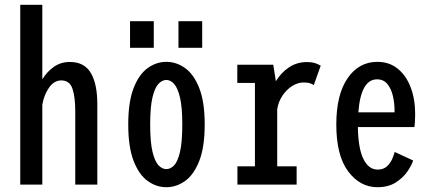

<svg xmlns="http://www.w3.org/2000/svg" viewBox="-20 -770 1815 801"><path d="M64.5 0V-750H156.5V-439Q175.5 -470.5 204.5 -491Q233.5 -511.5 271.5 -511.5Q331.5 -511.5 358.8 -465.8Q386 -420 386 -335.5V0H294V-305Q294 -366 282.2 -400.2Q270.5 -434.5 235.5 -434.5Q205.5 -434.5 184.2 -403.8Q163 -373 156.5 -332.5V0Z M674 11Q632 11 595.8 -15.2Q559.5 -41.5 537.2 -99.2Q515 -157 515 -251Q515 -344.5 537.2 -402Q559.5 -459.5 595.8 -485.8Q632 -512 674 -512Q716 -512 752.5 -485.8Q789 -459.5 811.5 -402Q834 -344.5 834 -251Q834 -157 811.5 -99.2Q789 -41.5 752.5 -15.2Q716 11 674 11ZM674 -64.5Q691.5 -64.5 706.5 -80.2Q721.5 -96 731 -136.5Q740.5 -177 740.5 -251Q740.5 -322.5 731 -362.8Q721.5 -403 706.5 -419.8Q691.5 -436.5 674 -436.5Q656.5 -436.5 641 -420Q625.5 -403.5 616 -363.2Q606.5 -323 606.5 -251Q606.5 -177.5 616.2 -137Q626 -96.5 641.2 -80.5Q656.5 -64.5 674 -64.5ZM522.5 -681.5H621.5V-570.5H522.5ZM724.5 -681.5H823.5V-570.5H724.5Z M970.5 0V-76H1043.5V-424H970V-500H1120L1131 -431Q1152 -466.5 1185.2 -488.8Q1218.5 -511 1259 -511Q1284.5 -511 1299 -505Q1313.5 -499 1318 -496L1289 -415Q1286 -418 1275 -422Q1264 -426 1247.5 -426Q1222 -426 1198.2 -410.8Q1174.5 -395.5 1157.8 -370Q1141 -344.5 1136.5 -314V-76H1217.5V0Z M1554.5 11Q1482 11 1432.5 -55Q1383 -121 1383 -250.5Q1383 -375 1430 -443.5Q1477 -512 1554.5 -512Q1604 -512 1639.2 -483.5Q1674.5 -455 1693.2 -405.8Q1712 -356.5 1712 -293.5Q1712 -274 1711 -261Q1710 -248 1709 -240H1473Q1474.5 -149.5 1496.5 -106Q1518.5 -62.5 1555.5 -62.5Q1580 -62.5 1594.8 -76.5Q1609.5 -90.5 1616.8 -108Q1624 -125.5 1626.5 -136L1703.5 -100.5Q1698.5 -83 1681 -56.5Q1663.5 -30 1632.2 -9.5Q1601 11 1554.5 11ZM1553 -439Q1485.5 -439 1475 -301.5H1626V-308.5Q1626 -340 1619 -370Q1612 -400 1596 -419.5Q1580 -439 1553 -439Z"/></svg>

Font: Trispace Condensed
Style: Regular
Weight: 400
Width: 3
Designer: Tyler Finck
Foundry: Etcetera Type Company
Version: Version 1.210; ttfautohint (v1.8.3)